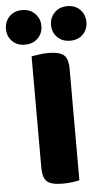

<svg xmlns="http://www.w3.org/2000/svg" viewBox="-102 -868 499 913"><g transform="rotate(-5 147.0 -411.5)"><path d="M159 8Q106 8 85.5 -10Q65 -28 65 -75V-608Q77 -610 100 -613.5Q123 -617 146 -617Q196 -617 218 -600Q240 -583 240 -534V-1Q229 2 206 5Q183 8 159 8ZM124 -748Q124 -713 100.5 -689.5Q77 -666 39 -666Q1 -666 -22 -689.5Q-45 -713 -45 -748Q-45 -783 -22 -807Q1 -831 39 -831Q77 -831 100.5 -807Q124 -783 124 -748ZM339 -748Q339 -713 316 -689.5Q293 -666 255 -666Q217 -666 193.5 -689.5Q170 -713 170 -748Q170 -783 193.5 -807Q217 -831 255 -831Q293 -831 316 -807Q339 -783 339 -748Z"/></g></svg>

Font: Baloo 2 ExtraBold
Style: Regular
Weight: 800
Designer: Sarang Kulkarni and Ek Type
Foundry: Ek Type
Version: Version 1.640;hotconv 1.0.111;makeotfexe 2.5.65597; ttfautoh